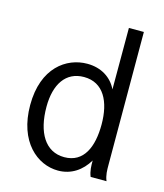

<svg xmlns="http://www.w3.org/2000/svg" viewBox="-103 -743 707 830"><g transform="rotate(15 250.0 -327.5)"><path d="M234 10C293 10 339 -22 368 -71C368 -47 368 -24 378 0H449C439 -24 439 -47 439 -71L438 -665H371V-390C348 -438 301 -469 238 -469C145 -469 45 -400 45 -233C45 -69 141 10 234 10ZM245 -53C160 -53 115 -129 115 -244C115 -345 158 -410 239 -410C327 -410 365 -333 365 -231C365 -132 333 -53 245 -53Z"/></g></svg>

Font: Inconsolata Thin
Style: Regular
Weight: 100
Monospace: yes
Designer: Raph Levien, Cyreal, Brenton Simpson
Foundry: Raph Levien, Cyreal, Google
Version: Version 3.100